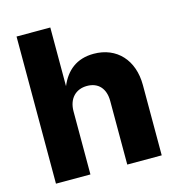

<svg xmlns="http://www.w3.org/2000/svg" viewBox="-108 -822 851 917"><g transform="rotate(-15 317.5 -364.0)"><path d="M226.6 -311.5C226.6 -375 264.2 -412.6 319.8 -412.6C375.5 -412.6 408.7 -376 408.7 -314.5V0H579.1V-347.7C579.1 -471.2 504.4 -552.7 390.1 -552.7C305.2 -552.7 252.4 -507.8 223.1 -437.5V-727.5H56.2V0H226.6Z"/></g></svg>

Font: Inter ExtraBold
Style: Regular
Weight: 800
Designer: Rasmus Andersson
Foundry: rsms
Version: Version 4.001;git-9221beed3